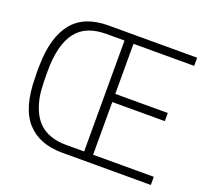

<svg xmlns="http://www.w3.org/2000/svg" viewBox="-131 -943 1201 1106"><g transform="rotate(20 470.0 -390.0)"><path d="M897 0H354Q212 0 136 -85Q60 -170 59 -356Q57 -397 59 -436Q63 -604 134.5 -692Q206 -780 354 -780H897V-730H525V-423H847V-373H525V-50H897ZM470 -50V-730H359Q299 -730 253.5 -712.5Q208 -695 177 -656.5Q146 -618 130 -557Q114 -496 114 -410Q114 -345 117 -302Q120 -259 131 -221Q156 -132 213 -91Q270 -50 359 -50Z"/></g></svg>

Font: Tanohe Sans Light
Style: Regular
Weight: 300
Designer: Village Type and Design LLC & Cristiano Sobral
Foundry: Cooper Hewitt Smithsonian Design Museum
Version: Version 1.00;September 29, 2021;FontCreator 13.0.0.2655 64-b